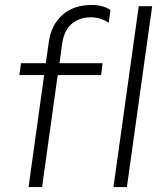

<svg xmlns="http://www.w3.org/2000/svg" viewBox="-20 -755 648 775"><path d="M350.1 -734.9Q395.5 -734.9 425.8 -714.8L418.9 -663.1Q384.8 -685.1 347.2 -685.1Q298.8 -685.1 268.6 -658Q238.3 -630.9 231 -579.1L220.2 -500H394L388.2 -452.1H212.9L149.9 0H95.2L158.2 -452.1H58.1L64.9 -500H165L176.8 -584Q186 -653.3 231.2 -694.1Q276.4 -734.9 350.1 -734.9ZM438 0 540 -730H594.2L492.2 0Z"/></svg>

Font: Human Sans Light
Style: Italic
Weight: 300
Italic angle: -8°
Designer: Tim Radville
Foundry: Continuum
Version: Version 1.000;FEAKit 1.0